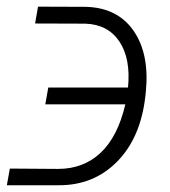

<svg xmlns="http://www.w3.org/2000/svg" viewBox="-52 -548 503 568"><path d="M90.8 -289.1H326.7Q335 -374.5 301.3 -425Q267.6 -475.6 200.7 -478L51.8 -478.5L60.5 -528.3L201.7 -527.8Q295.9 -525.4 343.3 -456.8Q390.6 -388.2 379.4 -275.9L377.9 -262.2Q363.8 -139.6 293.9 -69.3Q224.1 1 120.1 0H-31.7L-22.9 -49.3L119.6 -48.3Q194.8 -48.3 245.6 -95.9Q296.4 -143.6 318.8 -239.3H82Z"/></svg>

Font: Roboto Light
Style: Italic
Weight: 300
Italic angle: -12°
Designer: Google
Version: Version 2.134; 2016; ttfautohint (v1.6)